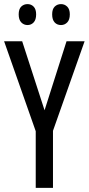

<svg xmlns="http://www.w3.org/2000/svg" viewBox="-20 -915 432 935"><path d="M197 -378 304 -714H392L238 -278V0H154V-276L0 -714H88ZM71 -845Q71 -871 83.5 -883Q96 -895 114 -895Q132 -895 144 -882.5Q156 -870 156 -845Q156 -819 144 -806Q132 -793 114 -793Q96 -793 83.5 -806Q71 -819 71 -845ZM234 -845Q234 -871 246.5 -883Q259 -895 277 -895Q295 -895 307.5 -882.5Q320 -870 320 -845Q320 -819 307.5 -806Q295 -793 277 -793Q258 -793 246 -806Q234 -819 234 -845Z"/></svg>

Font: Noto Sans Georgian ExtraCondensed
Style: Regular
Weight: 400
Width: 2
Designer: Monotype Design Team, Akaki Razmadze
Foundry: Google LLC
Version: Version 2.005; ttfautohint (v1.8.4.7-5d5b)